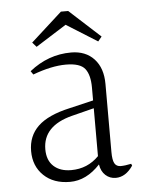

<svg xmlns="http://www.w3.org/2000/svg" viewBox="-48 -759 550 711"><g transform="rotate(-5 226.5 -403.5)"><path d="M218 -669 104 -597 89 -614 205 -719H232L347 -614L333 -597ZM103 -216Q103 -175 127 -153Q151 -131 192 -131Q253 -131 295 -174V-352L212 -331Q103 -303 103 -216ZM354 -88Q332 -88 316 -102.5Q300 -117 296 -143Q245 -88 184 -88Q123 -88 86.5 -123Q50 -158 50 -214Q50 -270 87.5 -306Q125 -342 206 -360L295 -381V-429Q295 -476 277 -499Q259 -522 206 -522Q153 -522 83 -496L74 -509Q144 -565 229 -565Q283 -565 314.5 -531Q346 -497 346 -438V-185Q346 -155 353 -142.5Q360 -130 376 -130Q392 -130 415 -135L418 -128Q391 -88 354 -88Z"/></g></svg>

Font: Halant Light
Style: Regular
Weight: 300
Designer: Hitesh Malaviya (Devanagari), Satya Rajpurohit (Latin)
Foundry: Indian Type Foundry
Version: Version 1.101;PS 1.0;hotconv 1.0.78;makeotf.lib2.5.61930; tt